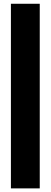

<svg xmlns="http://www.w3.org/2000/svg" viewBox="-20 -786 274 1040"><path d="M39.1 -765.6H195.3V234.4H39.1Z"/></svg>

Font: spinweradBold
Style: Regular
Weight: 700
Width: 7
Version: Version 0.3 ; ttfautohint (v1.2) -l 8 -r 50 -G 200 -x 14 -D 